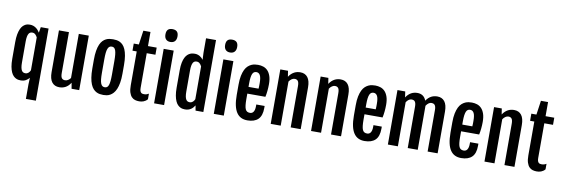

<svg xmlns="http://www.w3.org/2000/svg" viewBox="-72 -1522 6826 2334"><g transform="rotate(10 3341.0 -354.5)"><path d="M192.4 7.3C218.1 7.3 239.6 2.4 256.8 -7.6C274.1 -17.5 288.2 -29.5 299.3 -43.5L295.9 38.6V217.8H418.9V-672.4H322.8L311 -602.5C305.5 -611.7 298.9 -620.8 291.3 -630.1C283.6 -639.4 274.7 -647.7 264.6 -655C254.6 -662.4 243.2 -668.3 230.5 -672.9C217.8 -677.4 203.5 -679.7 187.5 -679.7C180.7 -679.7 172.4 -679 162.8 -677.7C153.2 -676.4 143.3 -673.2 133.1 -668C122.8 -662.8 112.5 -655 102.3 -644.8C92 -634.5 82.9 -620.4 75 -602.5C67 -584.6 60.5 -562.3 55.4 -535.6C50.4 -509 47.9 -476.6 47.9 -438.5V-234.9C47.9 -196.8 50.4 -164.4 55.4 -137.7C60.5 -111 67.1 -88.7 75.2 -70.8C83.3 -52.9 92.6 -38.7 103 -28.3C113.4 -17.9 124 -10.1 134.8 -4.9C145.5 0.3 155.9 3.7 166 5.1C176.1 6.6 184.9 7.3 192.4 7.3ZM234.4 -87.9C225.3 -87.9 216.9 -89.6 209.2 -93C201.6 -96.4 195 -102.6 189.5 -111.6C183.9 -120.5 179.6 -133 176.5 -148.9C173.4 -164.9 171.9 -185.4 171.9 -210.4V-467.3C171.9 -492.4 173.4 -512.9 176.5 -528.8C179.6 -544.8 183.9 -557.2 189.5 -566.2C195 -575.1 201.5 -581.3 209 -584.7C216.5 -588.1 224.8 -589.8 233.9 -589.8C248.5 -589.8 261 -585 271.2 -575.4C281.5 -565.8 289.7 -554.2 295.9 -540.5V-136.2C293.3 -130 290.1 -124 286.4 -118.2C282.6 -112.3 278.2 -107.2 273.2 -102.8C268.1 -98.4 262.5 -94.8 256.1 -92C249.8 -89.3 242.5 -87.9 234.4 -87.9Z M546.9 -672.4V-157.2C546.9 -101.9 557.5 -60.5 578.9 -33.2C600.2 -5.9 630.5 7.8 669.9 7.8C682.3 7.8 694.7 6.5 707 3.9C719.4 1.3 731.5 -3 743.4 -9C755.3 -15.1 766.7 -23.2 777.6 -33.4C788.5 -43.7 798.8 -56.5 808.6 -71.8H809.1L821.3 0H915.5V-672.4H792V-127.4C782.6 -114.7 772 -105 760.3 -98.1C748.5 -91.3 736.5 -87.9 724.1 -87.9C706.5 -87.9 693.2 -93.7 684.1 -105.2C675 -116.8 670.4 -137.4 670.4 -167V-672.4Z M1213.9 7.3C1226.9 7.3 1240.5 6.1 1254.6 3.7C1268.8 1.2 1282.7 -3.7 1296.4 -11.2C1310.1 -18.7 1323.1 -29.2 1335.4 -42.7C1347.8 -56.2 1358.7 -73.9 1368.2 -95.7C1377.6 -117.5 1385.1 -144.2 1390.6 -175.8C1396.2 -207.4 1398.9 -245 1398.9 -288.6V-394C1398.9 -438 1396.2 -475.7 1390.9 -507.1C1385.5 -538.5 1378.2 -564.8 1368.9 -585.9C1359.6 -607.1 1348.9 -623.9 1336.7 -636.5C1324.5 -649 1311.5 -658.4 1297.9 -664.8C1284.2 -671.1 1270.2 -675.3 1255.9 -677.2C1241.5 -679.2 1227.7 -680.2 1214.4 -680.2C1200.4 -680.2 1186 -679.1 1171.4 -677C1156.7 -674.9 1142.5 -670.5 1128.7 -663.8C1114.8 -657.1 1101.7 -647.5 1089.4 -635C1077 -622.5 1066.2 -605.6 1056.9 -584.5C1047.6 -563.3 1040.3 -537.2 1034.9 -506.1C1029.5 -475 1026.9 -437.7 1026.9 -394V-288.6C1026.9 -244.3 1029.5 -206.2 1034.7 -174.3C1039.9 -142.4 1047 -115.6 1056.2 -93.8C1065.3 -71.9 1075.9 -54.4 1088.1 -41C1100.3 -27.7 1113.4 -17.4 1127.2 -10.3C1141 -3.1 1155.4 1.6 1170.2 3.9C1185 6.2 1199.5 7.3 1213.9 7.3ZM1214.8 -87.9C1203.1 -87.9 1193.3 -90.7 1185.3 -96.4C1177.3 -102.1 1170.7 -111.5 1165.5 -124.5C1160.3 -137.5 1156.6 -154.7 1154.3 -176C1152 -197.3 1150.9 -223.8 1150.9 -255.4V-420.9C1150.9 -452.5 1152 -479 1154.3 -500.5C1156.6 -522 1160.3 -539.3 1165.5 -552.5C1170.7 -565.7 1177.3 -575.2 1185.3 -581.1C1193.3 -586.9 1203.1 -589.8 1214.8 -589.8C1225.9 -589.8 1235.3 -586.9 1242.9 -581.1C1250.6 -575.2 1256.8 -565.7 1261.5 -552.5C1266.2 -539.3 1269.6 -522 1271.7 -500.5C1273.8 -479 1274.9 -452.5 1274.9 -420.9V-255.4C1274.9 -223.8 1273.8 -197.3 1271.7 -176C1269.6 -154.7 1266.2 -137.5 1261.5 -124.5C1256.8 -111.5 1250.6 -102.1 1242.9 -96.4C1235.3 -90.7 1225.9 -87.9 1214.8 -87.9Z M1522.5 -584.5V-167.5C1522.5 -131 1526.1 -101.4 1533.4 -78.6C1540.8 -55.8 1550.6 -38 1563 -25.1C1575.4 -12.3 1589.5 -3.6 1605.5 1C1621.4 5.5 1638 7.8 1655.3 7.8C1664.1 7.8 1673 7.2 1682.1 5.9C1691.2 4.6 1700.2 2.2 1709 -1.2C1717.8 -4.6 1726.3 -9.1 1734.6 -14.6C1742.9 -20.2 1750.7 -27.3 1757.8 -36.1V-104.5C1749.3 -99.3 1740.5 -95.2 1731.2 -92.3C1721.9 -89.4 1711.3 -87.9 1699.2 -87.9C1692.1 -87.9 1685.2 -88.7 1678.7 -90.3C1672.2 -92 1666.5 -95.3 1661.6 -100.3C1656.7 -105.4 1652.9 -112.4 1650.1 -121.3C1647.4 -130.3 1646 -142.1 1646 -156.7V-584.5H1753.4V-672.4H1646V-846.7H1558.1L1533.2 -672.4H1470.2V-584.5Z M1903.8 -768.6C1928.2 -768.6 1946.9 -775.6 1959.7 -789.8C1972.6 -804 1979 -823.7 1979 -849.1C1979 -876.5 1972.7 -896.3 1960 -908.7C1947.3 -921.1 1928.7 -927.2 1904.3 -927.2C1892.6 -927.2 1882.2 -925.9 1873 -923.1C1863.9 -920.3 1856.2 -915.9 1849.9 -909.9C1843.5 -903.9 1838.6 -895.9 1835.2 -886C1831.8 -876.1 1830.1 -863.8 1830.1 -849.1C1830.1 -822.8 1836.7 -802.7 1849.9 -789.1C1863 -775.4 1881 -768.6 1903.8 -768.6ZM1839.8 -672.4V0H1963.4V-672.4Z M2221.2 7.8C2236.8 7.8 2250.8 5.9 2263.2 2C2275.6 -2 2286.6 -7.2 2296.4 -13.9C2306.2 -20.6 2314.6 -28.2 2321.8 -36.6C2328.9 -45.1 2335.3 -53.7 2340.8 -62.5L2351.6 0H2447.8V-888.2H2324.7V-709L2328.6 -624L2328.1 -623.5C2323.6 -630.4 2317.9 -637.1 2311 -643.8C2304.2 -650.5 2296.4 -656.5 2287.6 -661.9C2278.8 -667.2 2269 -671.5 2258.3 -674.8C2247.6 -678.1 2236.2 -679.7 2224.1 -679.7C2217.6 -679.7 2209.4 -679.2 2199.5 -678.2C2189.5 -677.2 2179.1 -674.5 2168.2 -669.9C2157.3 -665.4 2146.4 -658.3 2135.5 -648.7C2124.6 -639.1 2114.7 -625.7 2106 -608.6C2097.2 -591.6 2090.1 -570 2084.7 -543.9C2079.3 -517.9 2076.7 -486 2076.7 -448.2V-234.9C2076.7 -196.8 2079.2 -164.4 2084.2 -137.7C2089.3 -111 2095.9 -88.6 2104 -70.6C2112.1 -52.5 2121.4 -38.2 2131.8 -27.8C2142.3 -17.4 2152.8 -9.6 2163.6 -4.4C2174.3 0.8 2184.7 4.2 2194.8 5.6C2204.9 7.1 2213.7 7.8 2221.2 7.8ZM2263.2 -87.9C2254.1 -87.9 2245.7 -89.6 2238 -93C2230.4 -96.4 2223.8 -102.6 2218.3 -111.6C2212.7 -120.5 2208.4 -133 2205.3 -148.9C2202.2 -164.9 2200.7 -185.4 2200.7 -210.4V-468.3C2200.7 -493.3 2202.2 -513.8 2205.3 -529.5C2208.4 -545.3 2212.7 -557.7 2218.3 -566.7C2223.8 -575.6 2230.3 -581.7 2237.8 -585C2245.3 -588.2 2253.6 -589.8 2262.7 -589.8C2277.3 -589.8 2289.8 -585 2300 -575.4C2310.3 -565.8 2318.5 -554.2 2324.7 -540.5V-136.2C2322.1 -130 2318.9 -124 2315.2 -118.2C2311.4 -112.3 2307 -107.2 2302 -102.8C2297 -98.4 2291.3 -94.8 2284.9 -92C2278.6 -89.3 2271.3 -87.9 2263.2 -87.9Z M2640.6 -768.6C2665 -768.6 2683.7 -775.6 2696.5 -789.8C2709.4 -804 2715.8 -823.7 2715.8 -849.1C2715.8 -876.5 2709.5 -896.3 2696.8 -908.7C2684.1 -921.1 2665.5 -927.2 2641.1 -927.2C2629.4 -927.2 2619 -925.9 2609.9 -923.1C2600.7 -920.3 2593 -915.9 2586.7 -909.9C2580.3 -903.9 2575.4 -895.9 2572 -886C2568.6 -876.1 2566.9 -863.8 2566.9 -849.1C2566.9 -822.8 2573.5 -802.7 2586.7 -789.1C2599.9 -775.4 2617.8 -768.6 2640.6 -768.6ZM2576.7 -672.4V0H2700.2V-672.4Z M2991.2 7.3C3048.8 7.3 3092.9 -7.2 3123.3 -36.4C3153.7 -65.5 3168.9 -112 3168.9 -175.8V-201.7H3065.9V-180.7C3065.9 -163.1 3064.3 -148.4 3061 -136.5C3057.8 -124.6 3053.5 -115.1 3048.1 -107.9C3042.7 -100.7 3036.5 -95.6 3029.3 -92.5C3022.1 -89.4 3014.8 -87.9 3007.3 -87.9C2993.3 -87.9 2981.7 -90.6 2972.4 -95.9C2963.1 -101.3 2955.8 -110.1 2950.4 -122.3C2945.1 -134.5 2941.2 -150.6 2939 -170.7C2936.7 -190.7 2935.5 -215.3 2935.5 -244.6V-313H3158.7C3161 -323.7 3163.2 -335.4 3165.3 -348.1C3167.4 -360.8 3169.1 -373.9 3170.4 -387.5C3171.7 -401 3172.8 -414.7 3173.6 -428.7C3174.4 -442.7 3174.8 -456.5 3174.8 -470.2C3174.8 -510.6 3170.2 -544.3 3160.9 -571.3C3151.6 -598.3 3139.2 -619.9 3123.5 -636C3107.9 -652.1 3089.8 -663.5 3069.3 -670.2C3048.8 -676.8 3027.5 -680.2 3005.4 -680.2C2993.3 -680.2 2980.2 -679.3 2966.1 -677.5C2951.9 -675.7 2937.7 -671.6 2923.3 -665.3C2909 -658.9 2895.1 -649.7 2881.6 -637.7C2868.1 -625.7 2856.2 -609.3 2845.9 -588.6C2835.7 -568 2827.4 -542.4 2821 -512C2814.7 -481.5 2811.5 -445 2811.5 -402.3V-275.4C2811.5 -225.3 2815.4 -182.4 2823.2 -146.7C2831.1 -111.1 2842.6 -81.9 2857.9 -59.1C2873.2 -36.3 2892 -19.5 2914.3 -8.8C2936.6 2 2962.2 7.3 2991.2 7.3ZM3059.6 -396H2935.5V-437C2935.5 -466 2936.8 -490.2 2939.5 -509.8C2942.1 -529.3 2946 -545 2951.2 -556.9C2956.4 -568.8 2963.1 -577.2 2971.2 -582.3C2979.3 -587.3 2988.8 -589.8 2999.5 -589.8C3020 -589.8 3035.5 -580.1 3045.9 -560.5C3056.3 -541 3061.5 -509.1 3061.5 -464.8V-448.5C3061.5 -442.1 3061.4 -435.7 3061.3 -429.2C3061.1 -422.7 3060.9 -416.4 3060.5 -410.4C3060.2 -404.4 3059.9 -399.6 3059.6 -396Z M3279.3 -672.4V0H3402.8V-543.9C3412.3 -558.3 3423.1 -569.5 3435.3 -577.6C3447.5 -585.8 3459.8 -589.8 3472.2 -589.8C3489.7 -589.8 3503.1 -584.1 3512.2 -572.5C3521.3 -561 3525.9 -540.4 3525.9 -510.7V0H3649.4V-515.1C3649.4 -570.1 3638.8 -611.4 3617.4 -638.9C3596.1 -666.4 3565.8 -680.2 3526.4 -680.2C3514 -680.2 3501.5 -678.9 3489 -676.3C3476.5 -673.7 3464.2 -669.3 3452.1 -663.1C3440.1 -656.9 3428.5 -648.7 3417.2 -638.4C3406 -628.2 3395.5 -615.4 3385.7 -600.1V-600.6L3374.5 -672.4Z M3777.3 -672.4V0H3900.9V-543.9C3910.3 -558.3 3921.1 -569.5 3933.3 -577.6C3945.6 -585.8 3957.8 -589.8 3970.2 -589.8C3987.8 -589.8 4001.1 -584.1 4010.3 -572.5C4019.4 -561 4023.9 -540.4 4023.9 -510.7V0H4147.5V-515.1C4147.5 -570.1 4136.8 -611.4 4115.5 -638.9C4094.2 -666.4 4063.8 -680.2 4024.4 -680.2C4012 -680.2 3999.6 -678.9 3987.1 -676.3C3974.5 -673.7 3962.2 -669.3 3950.2 -663.1C3938.2 -656.9 3926.5 -648.7 3915.3 -638.4C3904.1 -628.2 3893.6 -615.4 3883.8 -600.1V-600.6L3872.6 -672.4Z M4437.5 7.3C4495.1 7.3 4539.1 -7.2 4569.6 -36.4C4600 -65.5 4615.2 -112 4615.2 -175.8V-201.7H4512.2V-180.7C4512.2 -163.1 4510.6 -148.4 4507.3 -136.5C4504.1 -124.6 4499.8 -115.1 4494.4 -107.9C4489 -100.7 4482.7 -95.6 4475.6 -92.5C4468.4 -89.4 4461.1 -87.9 4453.6 -87.9C4439.6 -87.9 4428 -90.6 4418.7 -95.9C4409.4 -101.3 4402.1 -110.1 4396.7 -122.3C4391.4 -134.5 4387.5 -150.6 4385.3 -170.7C4383 -190.7 4381.8 -215.3 4381.8 -244.6V-313H4605C4607.3 -323.7 4609.5 -335.4 4611.6 -348.1C4613.7 -360.8 4615.4 -373.9 4616.7 -387.5C4618 -401 4619.1 -414.7 4619.9 -428.7C4620.7 -442.7 4621.1 -456.5 4621.1 -470.2C4621.1 -510.6 4616.5 -544.3 4607.2 -571.3C4597.9 -598.3 4585.4 -619.9 4569.8 -636C4554.2 -652.1 4536.1 -663.5 4515.6 -670.2C4495.1 -676.8 4473.8 -680.2 4451.7 -680.2C4439.6 -680.2 4426.5 -679.3 4412.4 -677.5C4398.2 -675.7 4384 -671.6 4369.6 -665.3C4355.3 -658.9 4341.4 -649.7 4327.9 -637.7C4314.4 -625.7 4302.5 -609.3 4292.2 -588.6C4282 -568 4273.7 -542.4 4267.3 -512C4261 -481.5 4257.8 -445 4257.8 -402.3V-275.4C4257.8 -225.3 4261.7 -182.4 4269.5 -146.7C4277.3 -111.1 4288.9 -81.9 4304.2 -59.1C4319.5 -36.3 4338.3 -19.5 4360.6 -8.8C4382.9 2 4408.5 7.3 4437.5 7.3ZM4505.9 -396H4381.8V-437C4381.8 -466 4383.1 -490.2 4385.7 -509.8C4388.3 -529.3 4392.3 -545 4397.5 -556.9C4402.7 -568.8 4409.3 -577.2 4417.5 -582.3C4425.6 -587.3 4435.1 -589.8 4445.8 -589.8C4466.3 -589.8 4481.8 -580.1 4492.2 -560.5C4502.6 -541 4507.8 -509.1 4507.8 -464.8V-448.5C4507.8 -442.1 4507.7 -435.7 4507.6 -429.2C4507.4 -422.7 4507.2 -416.4 4506.8 -410.4C4506.5 -404.4 4506.2 -399.6 4505.9 -396Z M4725.6 -672.4V0H4849.1V-543.9C4858.2 -558.3 4868.5 -569.5 4879.9 -577.6C4891.3 -585.8 4902.5 -589.8 4913.6 -589.8C4923.7 -589.8 4932.3 -588.5 4939.5 -585.7C4946.6 -582.9 4952.5 -578.5 4957 -572.3C4961.6 -566.1 4965 -557.9 4967.3 -547.9C4969.6 -537.8 4970.7 -525.4 4970.7 -510.7V0H5094.2V-525.4V-534.2C5094.2 -537.1 5094.1 -540 5093.8 -543C5103.2 -557.6 5113.6 -569.1 5125 -577.4C5136.4 -585.7 5147.8 -589.8 5159.2 -589.8C5169.3 -589.8 5177.9 -588.5 5185.1 -585.7C5192.2 -582.9 5198.1 -578.5 5202.6 -572.3C5207.2 -566.1 5210.6 -557.9 5212.9 -547.9C5215.2 -537.8 5216.3 -525.4 5216.3 -510.7V0H5339.8V-515.1C5339.8 -570.1 5329.2 -611.4 5307.9 -638.9C5286.5 -666.4 5256.3 -680.2 5217.3 -680.2C5204.9 -680.2 5192.7 -679 5180.7 -676.5C5168.6 -674.1 5156.7 -669.9 5145 -664.1C5133.3 -658.2 5122 -650.4 5111.1 -640.6C5100.2 -630.9 5089.8 -618.7 5080.1 -604C5070.6 -629.4 5056.8 -648.4 5038.6 -661.1C5020.3 -673.8 4998 -680.2 4971.7 -680.2C4959.3 -680.2 4946.9 -678.9 4934.3 -676.3C4921.8 -673.7 4909.6 -669.3 4897.7 -663.1C4885.8 -656.9 4874.3 -648.7 4863.3 -638.4C4852.2 -628.2 4841.8 -615.4 4832 -600.1V-600.6L4821.3 -672.4Z M5629.9 7.3C5687.5 7.3 5731.5 -7.2 5762 -36.4C5792.4 -65.5 5807.6 -112 5807.6 -175.8V-201.7H5704.6V-180.7C5704.6 -163.1 5703 -148.4 5699.7 -136.5C5696.5 -124.6 5692.1 -115.1 5686.8 -107.9C5681.4 -100.7 5675.1 -95.6 5668 -92.5C5660.8 -89.4 5653.5 -87.9 5646 -87.9C5632 -87.9 5620.4 -90.6 5611.1 -95.9C5601.8 -101.3 5594.5 -110.1 5589.1 -122.3C5583.7 -134.5 5579.9 -150.6 5577.6 -170.7C5575.4 -190.7 5574.2 -215.3 5574.2 -244.6V-313H5797.4C5799.6 -323.7 5801.8 -335.4 5804 -348.1C5806.1 -360.8 5807.8 -373.9 5809.1 -387.5C5810.4 -401 5811.4 -414.7 5812.3 -428.7C5813.1 -442.7 5813.5 -456.5 5813.5 -470.2C5813.5 -510.6 5808.8 -544.3 5799.6 -571.3C5790.3 -598.3 5777.8 -619.9 5762.2 -636C5746.6 -652.1 5728.5 -663.5 5708 -670.2C5687.5 -676.8 5666.2 -680.2 5644 -680.2C5632 -680.2 5618.9 -679.3 5604.7 -677.5C5590.6 -675.7 5576.3 -671.6 5562 -665.3C5547.7 -658.9 5533.8 -649.7 5520.3 -637.7C5506.8 -625.7 5494.9 -609.3 5484.6 -588.6C5474.4 -568 5466.1 -542.4 5459.7 -512C5453.4 -481.5 5450.2 -445 5450.2 -402.3V-275.4C5450.2 -225.3 5454.1 -182.4 5461.9 -146.7C5469.7 -111.1 5481.3 -81.9 5496.6 -59.1C5511.9 -36.3 5530.7 -19.5 5553 -8.8C5575.3 2 5600.9 7.3 5629.9 7.3ZM5698.2 -396H5574.2V-437C5574.2 -466 5575.5 -490.2 5578.1 -509.8C5580.7 -529.3 5584.6 -545 5589.8 -556.9C5595.1 -568.8 5601.7 -577.2 5609.9 -582.3C5618 -587.3 5627.4 -589.8 5638.2 -589.8C5658.7 -589.8 5674.2 -580.1 5684.6 -560.5C5695 -541 5700.2 -509.1 5700.2 -464.8V-448.5C5700.2 -442.1 5700.1 -435.7 5700 -429.2C5699.8 -422.7 5699.5 -416.4 5699.2 -410.4C5698.9 -404.4 5698.6 -399.6 5698.2 -396Z M5918 -672.4V0H6041.5V-543.9C6050.9 -558.3 6061.8 -569.5 6074 -577.6C6086.2 -585.8 6098.5 -589.8 6110.8 -589.8C6128.4 -589.8 6141.8 -584.1 6150.9 -572.5C6160 -561 6164.6 -540.4 6164.6 -510.7V0H6288.1V-515.1C6288.1 -570.1 6277.4 -611.4 6256.1 -638.9C6234.8 -666.4 6204.4 -680.2 6165 -680.2C6152.7 -680.2 6140.2 -678.9 6127.7 -676.3C6115.2 -673.7 6102.9 -669.3 6090.8 -663.1C6078.8 -656.9 6067.1 -648.7 6055.9 -638.4C6044.7 -628.2 6034.2 -615.4 6024.4 -600.1V-600.6L6013.2 -672.4Z M6430.2 -584.5V-167.5C6430.2 -131 6433.8 -101.4 6441.2 -78.6C6448.5 -55.8 6458.3 -38 6470.7 -25.1C6483.1 -12.3 6497.2 -3.6 6513.2 1C6529.1 5.5 6545.7 7.8 6563 7.8C6571.8 7.8 6580.7 7.2 6589.8 5.9C6599 4.6 6607.9 2.2 6616.7 -1.2C6625.5 -4.6 6634 -9.1 6642.3 -14.6C6650.6 -20.2 6658.4 -27.3 6665.5 -36.1V-104.5C6657.1 -99.3 6648.2 -95.2 6638.9 -92.3C6629.6 -89.4 6619 -87.9 6606.9 -87.9C6599.8 -87.9 6592.9 -88.7 6586.4 -90.3C6579.9 -92 6574.2 -95.3 6569.3 -100.3C6564.5 -105.4 6560.6 -112.4 6557.9 -121.3C6555.1 -130.3 6553.7 -142.1 6553.7 -156.7V-584.5H6661.1V-672.4H6553.7V-846.7H6465.8L6440.9 -672.4H6377.9V-584.5Z"/></g></svg>

Font: Fjalla One
Style: Regular
Weight: 400
Designer: Irina Smirnova
Foundry: Irina Smirnova
Version: Version 1.001